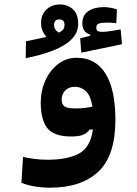

<svg xmlns="http://www.w3.org/2000/svg" viewBox="-20 -620 626 879"><path d="M208 239.3Q173.3 239.3 138.4 233.4Q103.5 227.5 78.1 216.8L85.4 98.6Q114.3 104.5 140.4 107.9Q166.5 111.3 199.2 111.3Q288.1 111.3 341.1 83.3Q394 55.2 405.3 -26.9H389.6Q381.3 -12.2 361.8 -3.7Q342.3 4.9 307.1 4.9Q225.6 4.9 196 -34.2Q166.5 -73.2 166.5 -149.9Q166.5 -204.1 187.5 -251Q208.5 -297.9 245.8 -326.7Q283.2 -355.5 332 -355.5Q418.5 -355.5 463.4 -282.2Q508.3 -209 508.3 -71.8Q508.3 92.3 430.4 165.8Q352.5 239.3 208 239.3ZM97.7 -353.5 99.1 -431.2Q157.2 -442.4 192.4 -451.2Q182.1 -462.4 175 -478Q168 -493.7 168 -514.2Q168 -554.7 193.1 -577.1Q218.3 -599.6 253.9 -599.6Q289.1 -599.6 313.5 -577.9Q337.9 -556.2 337.9 -511.7Q337.9 -469.7 306.6 -439.2Q275.4 -408.7 220.9 -387.9Q166.5 -367.2 97.7 -353.5ZM352.1 -378.9 347.2 -444.8 393.1 -456.1V-461.4Q356.9 -472.2 356.9 -513.2Q356.9 -550.8 384.5 -569.1Q412.1 -587.4 455.6 -587.4Q470.7 -587.4 487.8 -584.2Q504.9 -581.1 515.6 -576.7L512.2 -513.7Q488.3 -516.6 470.7 -516.6Q444.8 -516.6 432.9 -512.2Q420.9 -507.8 420.9 -494.1Q420.9 -481.4 427.7 -477.8Q434.6 -474.1 449.2 -474.1Q463.4 -474.1 488 -478Q512.7 -481.9 532.2 -485.4L538.6 -417.5ZM403.3 -131.8Q394 -185.5 371.6 -204.1Q349.1 -222.7 324.7 -222.7Q294.9 -222.7 278.6 -205.8Q262.2 -189 262.2 -163.1Q262.2 -143.6 274.4 -133.5Q286.6 -123.5 328.6 -123.5Q349.1 -123.5 366.7 -125.7Q384.3 -127.9 403.3 -131.8ZM249.5 -470.7Q265.1 -478.5 270.3 -486.8Q275.4 -495.1 275.4 -505.4Q275.4 -531.2 252 -531.2Q227.5 -531.2 227.5 -505.4Q227.5 -482.9 249.5 -470.7Z"/></svg>

Font: Cascadia Code NF
Style: Bold
Weight: 700
Monospace: yes
Designer: Aaron Bell
Foundry: Saja Typeworks
Version: Version 2404.023; ttfautohint (v1.8.4)